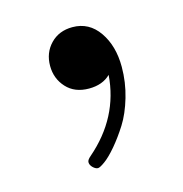

<svg xmlns="http://www.w3.org/2000/svg" viewBox="-64 -216 448 470"><g transform="rotate(-15 159.5 19.0)"><path d="M81.1 -78.1Q81.1 -111.3 102.5 -133.5Q124 -155.8 158.2 -155.8Q200.2 -155.8 225.1 -119.9Q250 -84 250 -30.8Q250 8.3 239 45.7Q228 83 211.9 108.4Q195.8 133.8 178.5 154.3Q161.1 174.8 147.9 184.3Q134.8 193.8 129.9 193.8Q124 193.8 117.4 187.5Q110.8 181.2 110.8 173.8Q110.8 168 120.1 160.2Q206.1 85.9 213.9 -20Q193.8 0 159.2 0Q123 0 102.1 -22.9Q81.1 -45.9 81.1 -78.1Z"/></g></svg>

Font: CMU Serif
Style: Bold
Weight: 700
Version: Version 0.7.0